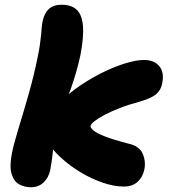

<svg xmlns="http://www.w3.org/2000/svg" viewBox="-20 -780 718 810"><path d="M503 7Q461 7 413 -9.5Q365 -26 319.5 -53.5Q274 -81 238 -114Q219 -131 204 -149Q203 -139 202 -131Q199 -100 192 -63Q185 -30 163.5 -10Q142 10 111 10Q84 10 61.5 -2Q39 -14 29 -46Q19 -78 31 -137Q39 -176 58.5 -239.5Q78 -303 100.5 -381.5Q123 -460 140 -544Q146 -574 149 -596Q152 -618 153.5 -634Q155 -650 156 -664Q157 -678 160 -691Q167 -725 186.5 -742.5Q206 -760 240 -760Q281 -760 303.5 -739Q326 -718 330 -671Q334 -624 319 -546Q311 -509 300.5 -473Q290 -437 278 -403Q274 -393 270 -383Q283 -393 297 -404Q346 -440 400.5 -468Q455 -496 504.5 -511.5Q554 -527 587 -527Q630 -527 652 -501Q674 -475 664 -427Q659 -400 638.5 -382.5Q618 -365 565 -350Q520 -338 483.5 -323.5Q447 -309 420.5 -295Q394 -281 379 -269Q364 -257 362 -249Q361 -241 374.5 -229.5Q388 -218 422.5 -204.5Q457 -191 518 -175Q567 -165 581.5 -132.5Q596 -100 589 -65Q582 -32 560 -12.5Q538 7 503 7Z"/></svg>

Font: Shantell Sans Light ExtraBold
Style: Italic
Weight: 800
Italic angle: -11°
Version: Version 1.008;[ac192a2d6]